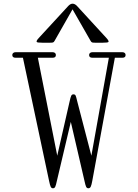

<svg xmlns="http://www.w3.org/2000/svg" viewBox="-20 -1010 740 1030"><path d="M369.1 -990.2Q380.9 -990.2 392.1 -979L550.8 -806.2Q564.9 -791 562 -785.2Q559.6 -780.8 529.8 -780.8H498Q496.6 -780.8 493.7 -780.8Q479.5 -780.8 474.6 -782.2Q469.7 -783.7 465.8 -791L369.1 -960L272.9 -791Q269 -783.7 264.2 -782.2Q259.3 -780.8 245.6 -780.8Q242.7 -780.8 241.2 -780.8H209Q178.7 -780.8 176.8 -785.2Q173.8 -791 188 -806.2L347.2 -979Q358.4 -990.2 369.1 -990.2ZM45.9 -714.8Q45.9 -721.7 50.8 -725.8Q55.7 -730 64 -730H262.2Q270.5 -730 275.1 -725.8Q279.8 -721.7 279.8 -714.8Q279.8 -700.2 262.2 -700.2H183.1L287.1 -174.8L353 -463.9Q358.4 -488.8 362.1 -496.3Q365.7 -503.9 374 -503.9Q382.3 -503.9 385.5 -497.6Q388.7 -491.2 395 -463.9L470.2 -174.8L564 -700.2H476.1Q458 -700.2 458 -714.8Q458 -721.7 462.9 -725.8Q467.8 -730 476.1 -730H636.2Q644.5 -730 649.2 -725.8Q653.8 -721.7 653.8 -714.8Q653.8 -700.2 636.2 -700.2H596.2L475.1 -40Q471.2 -18.1 467 -9Q462.9 0 454.1 0Q445.8 0 441.9 -8.3Q438 -16.6 433.1 -40L359.9 -356L285.2 -40Q280.3 -16.6 276.4 -8.3Q272.5 0 264.2 0Q255.9 0 252 -8.3Q248 -16.6 243.2 -40L103 -700.2H64Q45.9 -700.2 45.9 -714.8Z"/></svg>

Font: Director Light
Style: Regular
Weight: 100
Designer: Ange Degheest & May Jolivet & Justine Herbel
Foundry: Velvetyne Type Foundry
Version: Version 1.000;FEAKit 1.0